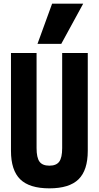

<svg xmlns="http://www.w3.org/2000/svg" viewBox="-20 -1020 540 1050"><path d="M250 10Q141 10 90.5 -39.5Q40 -89 40 -195V-730H180V-210Q180 -158 196 -136Q212 -114 250 -114Q288 -114 304 -136Q320 -158 320 -210V-730H460V-195Q460 -89 409.5 -39.5Q359 10 250 10ZM315 -780H185L265 -1000H435Z"/></svg>

Font: M PLUS 1 Code
Style: Regular
Weight: 400
Designer: Coji Morishita
Foundry: UNDERFOREST DESIGN
Version: Version 1.005